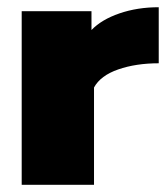

<svg xmlns="http://www.w3.org/2000/svg" viewBox="-20 -511 459 531"><path d="M40 -480H233V-428Q261 -457 310.5 -474Q360 -491 419 -491V-336Q356 -336 307 -319Q258 -302 240 -269V0H40Z"/></svg>

Font: Prompt ExtraBold
Style: Regular
Weight: 800
Designer: Katatrad Team
Foundry: CadsonDemak
Version: Version 1.000